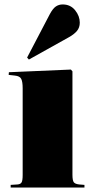

<svg xmlns="http://www.w3.org/2000/svg" viewBox="-20 -844 419 864"><path d="M28 0V-12L59 -14Q72 -15 77 -23Q82 -31 82 -57V-447Q82 -476 75.5 -489Q69 -502 46 -504L19 -507L20 -519L299 -531L306 -523V-58Q306 -32 312 -24Q318 -16 336 -14L360 -12V0ZM110 -576 102 -585 204 -780Q218 -806 231.5 -815Q245 -824 262 -824Q297 -824 318 -798Q339 -772 339 -742Q339 -720 326.5 -705Q314 -690 291 -677Z"/></svg>

Font: Literata 72pt Black
Style: Regular
Weight: 900
Designer: Latin by Veronika Burian and Jose Scaglione. Greek by Irene Vlachou. Cyrillic by Vera Evstafieva.
Foundry: TypeTogether
Version: Version 3.002